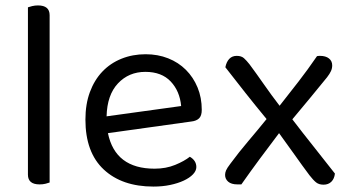

<svg xmlns="http://www.w3.org/2000/svg" viewBox="-20 -675 1291 708"><path d="M163 -2Q158 0 148 2.5Q138 5 126 5Q83 5 83 -31V-648Q88 -650 98.5 -652.5Q109 -655 120 -655Q163 -655 163 -619V-2Z M378 -184Q405 -53 550 -53Q592 -53 626 -67Q660 -81 680 -97Q704 -83 704 -59Q704 -45 691.5 -32Q679 -19 657.5 -9Q636 1 607.5 7Q579 13 546 13Q430 13 362.5 -50Q295 -113 295 -234Q295 -291 311.5 -335.5Q328 -380 357.5 -411Q387 -442 428 -458.5Q469 -475 517 -475Q562 -475 600 -460Q638 -445 665.5 -417.5Q693 -390 708.5 -352.5Q724 -315 724 -270Q724 -248 714 -238.5Q704 -229 686 -227ZM516 -410Q455 -410 415 -367.5Q375 -325 373 -246L648 -284Q643 -339 609.5 -374.5Q576 -410 516 -410Z M830 -72Q861 -114 895 -154Q929 -194 963 -236Q921 -287 885 -332.5Q849 -378 811 -427Q815 -447 825.5 -458Q836 -469 853 -469Q870 -469 879.5 -460.5Q889 -452 900 -438Q926 -403 953.5 -363.5Q981 -324 1011 -285Q1048 -332 1081 -374.5Q1114 -417 1149 -468Q1154 -469 1160 -469Q1181 -469 1193 -459.5Q1205 -450 1205 -434Q1205 -423 1200.5 -413Q1196 -403 1186 -390Q1155 -352 1122.5 -312.5Q1090 -273 1058 -235Q1097 -184 1136.5 -134.5Q1176 -85 1215 -35Q1213 -16 1202 -5Q1191 6 1173 6Q1156 6 1145.5 -2.5Q1135 -11 1121 -29Q1094 -65 1065.5 -105.5Q1037 -146 1009 -184Q974 -138 938.5 -90Q903 -42 870 5H856Q833 5 821.5 -5Q810 -15 810 -30Q810 -38 813.5 -46.5Q817 -55 830 -72Z"/></svg>

Font: Baloo Chettan 2
Style: Regular
Weight: 400
Designer: Maithili Shingre, Unnati Kotecha and Ek Type
Foundry: Ek Type
Version: Version 1.640;hotconv 1.0.111;makeotfexe 2.5.65597; ttfautoh